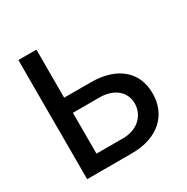

<svg xmlns="http://www.w3.org/2000/svg" viewBox="-165 -871 991 1015"><g transform="rotate(-30 330.5 -363.5)"><path d="M353 -433.9H190.7V-727.3H80.6V0H353C514.9 0 607.6 -90.2 607.2 -220.5C607.6 -350.5 514.9 -433.9 353 -433.9ZM190.7 -92.3V-341.6H353C447.1 -341.6 498.9 -287.6 498.9 -221.9C498.9 -154.5 447.1 -92.3 353 -92.3Z"/></g></svg>

Font: Magic Ui Pro Medium
Style: Regular
Weight: 500
Designer: Stefan Endress, Andreas Faust
Version: Version 1.000;FEAKit 1.0